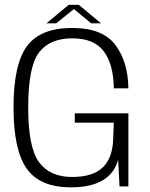

<svg xmlns="http://www.w3.org/2000/svg" viewBox="-20 -800 642 824"><path d="M284 4Q454.5 4 487 -114.5L493 0H531V-313.5H301V-273.5H468.5L466 -211.5Q465 -124.5 422.2 -82.5Q379.5 -40.5 289.5 -40.5Q194 -40.5 147.5 -104Q101 -167.5 101 -337.5Q101 -514.5 147.5 -575Q194 -635.5 290 -635.5Q383 -635.5 425 -580.2Q467 -525 468.5 -421H531Q529.5 -534.5 475 -607.2Q420.5 -680 290 -680Q153.5 -680 95.8 -602Q38 -524 38 -339Q38 -155.5 95 -75.8Q152 4 284 4ZM179.5 -700H221.5L297 -761L371.5 -700H413.5L318 -779.5H275Z"/></svg>

Font: Anybody UltraCondensed Thin Light
Style: Regular
Weight: 300
Version: Version 1.111